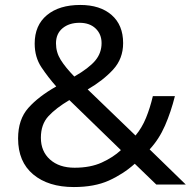

<svg xmlns="http://www.w3.org/2000/svg" viewBox="-20 -745 772 775"><path d="M304 -725Q384 -725 430.5 -684.5Q477 -644 477 -571Q477 -508 436.5 -464Q396 -420 334 -384L527 -198Q553 -229 569.5 -269.5Q586 -310 597 -357H686Q670 -293 646 -238Q622 -183 584 -142L730 0H611L524 -84Q477 -42 419 -16Q361 10 278 10Q175 10 114 -41Q53 -92 53 -186Q53 -263 94.5 -309.5Q136 -356 207 -396Q175 -432 147.5 -473Q120 -514 120 -569Q120 -643 169.5 -684Q219 -725 304 -725ZM301 -653Q259 -653 232.5 -631Q206 -609 206 -570Q206 -534 225 -503.5Q244 -473 280 -436Q339 -470 364.5 -500.5Q390 -531 390 -571Q390 -607 366 -630Q342 -653 301 -653ZM260 -341Q206 -309 175.5 -276Q145 -243 145 -189Q145 -134 182 -101Q219 -68 281 -68Q345 -68 391 -89Q437 -110 468 -139Z"/></svg>

Font: Noto Sans Meroitic
Style: Regular
Weight: 400
Designer: Monotype Design Team
Foundry: Monotype Imaging Inc.
Version: Version 2.002; ttfautohint (v1.8.4.7-5d5b)